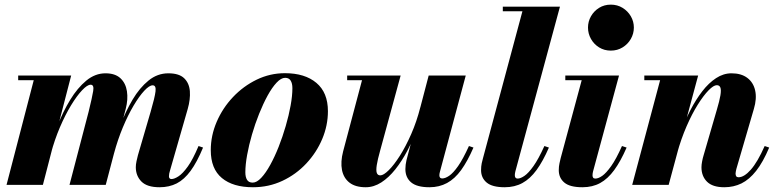

<svg xmlns="http://www.w3.org/2000/svg" viewBox="-20 -778 3267 808"><path d="M651.5 10Q599 10 575.2 -14Q551.5 -38 551.5 -74.5Q551.5 -85.5 554.5 -99.8Q557.5 -114 560.5 -125L614 -308Q631.5 -368 634.5 -393.5Q637.5 -419 622.5 -419Q608.5 -419 587.2 -396.2Q566 -373.5 542.2 -333.5Q518.5 -293.5 497 -242Q475.5 -190.5 460 -133H449Q464 -190.5 486.2 -249.8Q508.5 -309 538 -358.8Q567.5 -408.5 605 -439Q642.5 -469.5 688.5 -469.5Q733.5 -469.5 755 -448.8Q776.5 -428 779 -394Q781.5 -360 770 -319.5L695.5 -60.5Q693.5 -54.5 692.2 -47.8Q691 -41 691 -36Q691 -31 693.5 -27.8Q696 -24.5 701.5 -24.5Q713.5 -24.5 731.2 -36Q749 -47.5 770.5 -77.5Q792 -107.5 815.5 -163.5L834.5 -157Q809 -95.5 782.2 -59Q755.5 -22.5 723.8 -6.2Q692 10 651.5 10ZM7.5 0 122 -440.5H56.5V-460H279.5L160.5 0ZM272.5 0 353 -308Q368 -369 372.2 -395.2Q376.5 -421.5 361.5 -421.5Q347.5 -421.5 325.5 -398.2Q303.5 -375 279 -334.8Q254.5 -294.5 232.2 -242.5Q210 -190.5 194.5 -133H184Q199 -189.5 222 -248.8Q245 -308 275.5 -358Q306 -408 343.2 -438.8Q380.5 -469.5 424 -469.5Q464.5 -469.5 486.8 -448.8Q509 -428 514.2 -394Q519.5 -360 509 -319.5L425 0Z M1044.5 10Q960.5 10 913.8 -28.8Q867 -67.5 867 -146Q867 -207.5 892 -265.5Q917 -323.5 960.5 -369.5Q1004 -415.5 1060.2 -442.8Q1116.5 -470 1179 -470Q1263 -470 1311.5 -429.2Q1360 -388.5 1360 -310Q1360 -250 1336 -193Q1312 -136 1269 -90Q1226 -44 1168.5 -17Q1111 10 1044.5 10ZM1043.5 -9.5Q1060.5 -9.5 1079.5 -29.8Q1098.5 -50 1117.2 -84Q1136 -118 1152.8 -160.5Q1169.5 -203 1182.5 -247.8Q1195.5 -292.5 1203 -333.8Q1210.5 -375 1210.5 -407Q1210.5 -427 1203.2 -438.8Q1196 -450.5 1180 -450.5Q1163 -450.5 1144 -430.2Q1125 -410 1106.2 -375.8Q1087.5 -341.5 1070.5 -299.2Q1053.5 -257 1040.5 -212.2Q1027.5 -167.5 1020 -126Q1012.5 -84.5 1012.5 -53Q1012.5 -32.5 1019.8 -21Q1027 -9.5 1043.5 -9.5Z M1519 10Q1476 10 1451 -9.2Q1426 -28.5 1419.2 -62.5Q1412.5 -96.5 1424 -141L1503.5 -440.5H1441V-460H1666L1580 -145Q1569 -106 1565.5 -83Q1562 -60 1565.8 -50Q1569.5 -40 1580.5 -40Q1594 -40 1616 -61.8Q1638 -83.5 1662.8 -122.5Q1687.5 -161.5 1710.5 -213.8Q1733.5 -266 1749 -327H1764.5Q1753 -282 1735.2 -235Q1717.5 -188 1694.5 -144.2Q1671.5 -100.5 1643.8 -65.5Q1616 -30.5 1584.5 -10.2Q1553 10 1519 10ZM1787.5 10Q1734.5 10 1710.2 -10.5Q1686 -31 1686 -66.5Q1686 -75 1687.2 -85Q1688.5 -95 1690.5 -103.5L1784 -460H1940L1832 -57.5Q1830.5 -53 1829.8 -48.5Q1829 -44 1829 -40.5Q1829 -27 1841 -27Q1853.5 -27 1870.2 -38.2Q1887 -49.5 1907.8 -79Q1928.5 -108.5 1953.5 -163.5L1972.5 -157Q1947.5 -99.5 1920.8 -62.5Q1894 -25.5 1861.2 -7.8Q1828.5 10 1787.5 10Z M2104 10Q2051.5 10 2028 -9.8Q2004.5 -29.5 2004.5 -62Q2004.5 -77.5 2007.2 -90.8Q2010 -104 2012.5 -112L2178.5 -730.5H2096V-750H2336.5L2149 -57.5Q2148 -53 2147.2 -48.8Q2146.5 -44.5 2146.5 -41Q2146.5 -26.5 2158.5 -26.5Q2170.5 -26.5 2187.2 -38Q2204 -49.5 2225 -79Q2246 -108.5 2271 -163.5L2290 -157Q2265 -99.5 2238 -62.5Q2211 -25.5 2178.5 -7.8Q2146 10 2104 10Z M2431 10Q2378 10 2354.8 -9.8Q2331.5 -29.5 2331.5 -62Q2331.5 -77.5 2334.5 -90.8Q2337.5 -104 2339.5 -112.5L2428 -440.5H2359V-460H2585L2476 -57.5Q2475 -53.5 2474.2 -49Q2473.5 -44.5 2473.5 -40Q2473.5 -34 2476.2 -30.2Q2479 -26.5 2485.5 -26.5Q2498 -26.5 2514.5 -38Q2531 -49.5 2552 -79Q2573 -108.5 2597.5 -163.5L2617 -157Q2592 -99.5 2565 -62.5Q2538 -25.5 2505.8 -7.8Q2473.5 10 2431 10ZM2550.5 -565Q2523 -565 2501.2 -578.5Q2479.5 -592 2467 -614.2Q2454.5 -636.5 2454.5 -662Q2454.5 -687.5 2467 -709.5Q2479.5 -731.5 2501.2 -745Q2523 -758.5 2550.5 -758.5Q2578 -758.5 2600 -745Q2622 -731.5 2634.8 -709.5Q2647.5 -687.5 2647.5 -662Q2647.5 -636.5 2634.8 -614.2Q2622 -592 2600 -578.5Q2578 -565 2550.5 -565Z M3028 10Q2979 10 2955.5 -13.2Q2932 -36.5 2932 -74Q2932 -85 2934.8 -99.2Q2937.5 -113.5 2941 -124.5L2996.5 -315.5Q3008 -354 3011.8 -377Q3015.5 -400 3011.5 -409.8Q3007.5 -419.5 2996.5 -419.5Q2983 -419.5 2961.8 -397.8Q2940.5 -376 2916.2 -337.2Q2892 -298.5 2869.2 -246.2Q2846.5 -194 2829.5 -133H2817Q2828.5 -177.5 2846 -224.8Q2863.5 -272 2886 -315.5Q2908.5 -359 2935.5 -394Q2962.5 -429 2993.5 -449.2Q3024.5 -469.5 3058.5 -469.5Q3099.5 -469.5 3125 -450.2Q3150.5 -431 3158 -397Q3165.5 -363 3152.5 -319.5L3079 -67.5Q3078 -63.5 3076.8 -57.8Q3075.5 -52 3075.5 -48Q3075.5 -40 3078.5 -36Q3081.5 -32 3088 -32Q3111.5 -32 3139.8 -64Q3168 -96 3198 -163.5L3217 -157Q3191 -95.5 3162.2 -59Q3133.5 -22.5 3100.5 -6.2Q3067.5 10 3028 10ZM2640.5 0 2758 -440.5H2691.5V-460H2918L2794 0Z"/></svg>

Font: Bodoni Moda 11pt ExtraBold
Style: Italic
Weight: 800
Italic angle: -13°
Version: Version 2.004